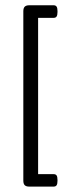

<svg xmlns="http://www.w3.org/2000/svg" viewBox="-20 -601 261 726"><path d="M90.8 104.6Q78.9 104.6 73.5 99.3Q68.2 93.9 68.2 82V-558.5Q68.2 -570.4 73.5 -575.7Q78.9 -581.1 90.8 -581.1H182.7Q190.6 -581.1 194 -575.9Q197.4 -570.7 197.4 -559.3V-555.3Q197.4 -543.8 194 -538.6Q190.6 -533.5 182.7 -533.5H124.1V57.5H182.7Q190.6 57.5 194 62.4Q197.4 67.4 197.4 79.7V82.8Q197.4 94.3 194 99.5Q190.6 104.6 182.7 104.6Z"/></svg>

Font: Jaldi
Style: Regular
Weight: 400
Designer: Pablo Cosgaya and Nicolas Silva
Foundry: Omnibus-Type
Version: Version 1.001;PS 001.001;hotconv 1.0.70;makeotf.lib2.5.58329